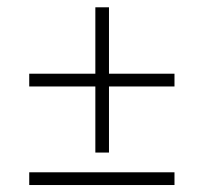

<svg xmlns="http://www.w3.org/2000/svg" viewBox="-20 -509 567 534"><path d="M61.3 5.6V-29.8H465.3V5.6ZM245.2 -84.7V-268.5H61.3V-304H245.2V-488.7H283.1V-304H465.3V-268.5H283.1V-84.7Z"/></svg>

Font: Playfair 12pt Light
Style: Regular
Weight: 300
Designer: Claus Eggers Sørensen
Foundry: Claus Eggers Sørensen
Version: Version 2.000;gftools[0.9.28]